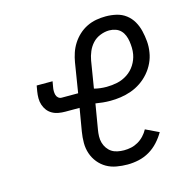

<svg xmlns="http://www.w3.org/2000/svg" viewBox="-109 -852 968 969"><g transform="rotate(-15 375.0 -367.5)"><path d="M441 8Q412 8 383.5 3Q355 -2 331.5 -15.5Q308 -29 290.5 -50.5Q273 -72 264 -98.5Q255 -125 255 -154Q255 -183 260 -213L280 -331H206Q188 -331 170.5 -334Q153 -337 138 -345.5Q123 -354 113 -367Q103 -380 97.5 -396.5Q92 -413 92 -431Q92 -449 95 -467L100 -496H183L178 -467Q176 -457 176 -446.5Q176 -436 178.5 -426.5Q181 -417 188.5 -410.5Q196 -404 206 -404H292L317 -559Q321 -583 329 -607Q337 -631 351 -653Q365 -675 384.5 -693Q404 -711 427.5 -722.5Q451 -734 476 -738.5Q501 -743 526 -743Q555 -743 582.5 -736.5Q610 -730 631.5 -713.5Q653 -697 666.5 -673.5Q680 -650 686.5 -623Q693 -596 695.5 -567.5Q698 -539 693 -510Q689 -483 676.5 -456.5Q664 -430 644.5 -407.5Q625 -385 600.5 -368.5Q576 -352 549 -342.5Q522 -333 494.5 -329Q467 -325 440 -325Q420 -325 400.5 -327Q381 -329 363 -332L341 -201Q338 -184 337.5 -166.5Q337 -149 341.5 -133Q346 -117 355.5 -103.5Q365 -90 378 -81.5Q391 -73 408 -69.5Q425 -66 442 -66Q461 -66 479.5 -70Q498 -74 515.5 -84Q533 -94 547 -109Q561 -124 570 -141L639 -108Q624 -82 603 -59Q582 -36 555.5 -20.5Q529 -5 499.5 1.5Q470 8 441 8ZM440 -398Q468 -398 496 -404Q524 -410 549 -426.5Q574 -443 590 -468.5Q606 -494 611 -522Q614 -539 613.5 -556Q613 -573 610.5 -589.5Q608 -606 602 -621Q596 -636 585 -647.5Q574 -659 558 -664.5Q542 -670 525 -670Q502 -670 478 -660.5Q454 -651 437.5 -633Q421 -615 411.5 -592.5Q402 -570 398 -547L375 -406Q390 -402 406.5 -400Q423 -398 440 -398Z"/></g></svg>

Font: Iosevka Etoile
Style: Italic
Weight: 400
Italic angle: -9°
Designer: Belleve Invis
Foundry: Belleve Invis
Version: Version 22.1.2; ttfautohint (v1.8.4)